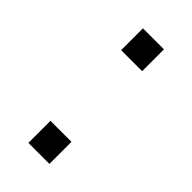

<svg xmlns="http://www.w3.org/2000/svg" viewBox="-174 -576 625 625"><g transform="rotate(45 138.5 -263.5)"><path d="M90.8 -426.8Q90.8 -452.1 90.8 -527.3Q115.2 -527.3 187.5 -527.3Q187.5 -502.9 187.5 -426.8Q163.1 -426.8 90.8 -426.8ZM90.8 0Q90.8 -25.4 90.8 -101.6Q115.2 -101.6 187.5 -101.6Q187.5 -76.2 187.5 0Q163.1 0 90.8 0Z"/></g></svg>

Font: Noto Sans Hebrew DECATHLON 
Style: Regular
Weight: 400
Designer: Monotype Design team
Version: Version 1.03 uh